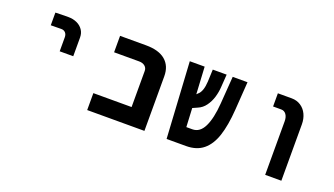

<svg xmlns="http://www.w3.org/2000/svg" viewBox="-57 -1027 2515 1444"><g transform="rotate(20 1200.0 -304.5)"><path d="M299.5 -609Q280.5 -609 242.8 -608.5Q205 -608 195.5 -607V-505.5Q214.5 -506.5 279.5 -506.5Q300.5 -506.5 313 -493Q325.5 -479.5 325.5 -456.5V-344.5H434V-494Q434 -529 416.2 -555Q398.5 -581 367.8 -595Q337 -609 299.5 -609Z M671 -135.5H977V-424.5Q977 -448.5 959.2 -463Q941.5 -477.5 913 -477.5H712.5V-609H921Q1023 -609 1076 -564Q1129 -519 1129 -437V0H671Z M1270.5 -609H1389.5L1401.5 -392L1412 -402.5Q1429 -416 1438.8 -444Q1448.5 -472 1450.5 -511.5L1454.5 -609H1565.5L1558.5 -507Q1556 -466 1543.8 -425Q1531.5 -384 1507.2 -350.5Q1483 -317 1447 -302L1408 -284.5L1415.5 -134.5H1463.5Q1523.5 -134.5 1556.2 -201.5Q1589 -268.5 1598 -391L1614 -609H1732.5L1717 -384Q1708 -255.5 1680.2 -171.2Q1652.5 -87 1599.2 -43.5Q1546 0 1462.5 0H1306.5Z M2041 -503.5H1975.5V-609H2086Q2127.5 -609 2159.2 -588.2Q2191 -567.5 2208 -531.5Q2225 -495.5 2225 -451.5V0H2095.5V-428.5Q2095.5 -462 2080.8 -482.8Q2066 -503.5 2041 -503.5Z"/></g></svg>

Font: JuliaMono ExtraBold
Style: Regular
Weight: 800
Monospace: yes
Designer: cormullion
Foundry: corm
Version: Version 0.055; ttfautohint (v1.8.4)